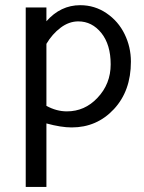

<svg xmlns="http://www.w3.org/2000/svg" viewBox="-20 -487 559 747"><path d="M160.6 -75.2Q199.7 -53.7 240.2 -53.7Q309.6 -53.7 358.9 -106Q410.6 -160.2 410.6 -236.6Q410.6 -313 374.5 -358.4Q337.9 -403.8 284.7 -403.8Q248.5 -403.8 215.8 -379.2Q183.1 -354.5 160.6 -316.4ZM292 -466.8Q348.6 -466.8 394.5 -435.5Q440.4 -404.3 464.8 -354.2Q489.3 -304.2 489.3 -247.1Q489.3 -133.3 423.1 -62.3Q356.9 8.8 258.8 8.8Q217.8 8.8 160.6 -6.8V240.2H80.1V-458H160.6V-404.3Q215.8 -466.8 292 -466.8Z"/></svg>

Font: Molengo
Style: Regular
Weight: 400
Designer: moyogo
Foundry: moyogo
Version: Version 0.11; ttfautohint (v0.8) -G 32 -r 16 -x